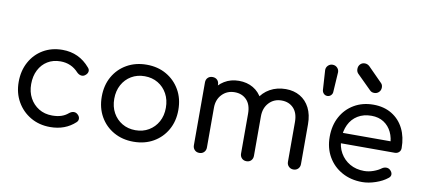

<svg xmlns="http://www.w3.org/2000/svg" viewBox="-74 -1094 3009 1363"><g transform="rotate(10 1430.5 -412.5)"><path d="M337 4Q257 4 195 -32.5Q133 -69 97.5 -131.5Q62 -194 62 -273Q62 -354 96.5 -417Q131 -480 191.5 -515.5Q252 -551 330 -551Q390 -551 439.5 -528Q489 -505 528 -459Q541 -445 537.5 -429Q534 -413 517 -401Q504 -392 488.5 -395Q473 -398 460 -411Q408 -468 330 -468Q277 -468 237 -443.5Q197 -419 174.5 -375Q152 -331 152 -273Q152 -217 175.5 -173.5Q199 -130 240.5 -104.5Q282 -79 337 -79Q373 -79 401.5 -88Q430 -97 453 -117Q468 -129 483.5 -130Q499 -131 511 -121Q527 -108 528.5 -91.5Q530 -75 517 -63Q445 4 337 4Z M937 4Q857 4 794.5 -31.5Q732 -67 696.5 -129.5Q661 -192 661 -273Q661 -355 696.5 -417.5Q732 -480 794.5 -515.5Q857 -551 937 -551Q1017 -551 1079 -515.5Q1141 -480 1177 -417.5Q1213 -355 1213 -273Q1213 -192 1177.5 -129.5Q1142 -67 1080 -31.5Q1018 4 937 4ZM937 -79Q991 -79 1033 -104Q1075 -129 1099 -172.5Q1123 -216 1123 -273Q1123 -330 1099 -374Q1075 -418 1033 -443Q991 -468 937 -468Q883 -468 841 -443Q799 -418 775 -374Q751 -330 751 -273Q751 -216 775 -172.5Q799 -129 841 -104Q883 -79 937 -79Z M2090 1Q2070 1 2056.5 -12.5Q2043 -26 2043 -46V-333Q2043 -398 2010 -432.5Q1977 -467 1924 -467Q1869 -467 1833.5 -429Q1798 -391 1798 -331H1720Q1720 -396 1748 -446Q1776 -496 1826 -524Q1876 -552 1940 -552Q1998 -552 2042.5 -526Q2087 -500 2112 -451Q2137 -402 2137 -333V-46Q2137 -26 2124 -12.5Q2111 1 2090 1ZM1412 1Q1391 1 1378 -12.5Q1365 -26 1365 -46V-499Q1365 -520 1378 -533Q1391 -546 1412 -546Q1433 -546 1446 -533Q1459 -520 1459 -499V-46Q1459 -26 1446 -12.5Q1433 1 1412 1ZM1752 1Q1731 1 1718 -12.5Q1705 -26 1705 -46V-333Q1705 -398 1672 -432.5Q1639 -467 1586 -467Q1531 -467 1495 -429.5Q1459 -392 1459 -333H1398Q1399 -397 1425 -446.5Q1451 -496 1497 -524Q1543 -552 1602 -552Q1660 -552 1704.5 -526Q1749 -500 1773.5 -451Q1798 -402 1798 -333V-46Q1798 -26 1785.5 -12.5Q1773 1 1752 1Z M2237 -555Q2221 -555 2210.5 -566Q2200 -577 2199 -592L2190 -734Q2190 -753 2203.5 -766.5Q2217 -780 2236 -780Q2256 -780 2269.5 -766.5Q2283 -753 2283 -734L2274 -592Q2274 -577 2263 -566Q2252 -555 2237 -555Z M2586 4Q2504 4 2440 -31.5Q2376 -67 2340 -129.5Q2304 -192 2304 -273Q2304 -355 2338 -417.5Q2372 -480 2432.5 -515.5Q2493 -551 2571 -551Q2648 -551 2704.5 -516.5Q2761 -482 2791 -421.5Q2821 -361 2821 -282Q2821 -264 2809 -252.5Q2797 -241 2778 -241H2368V-316H2779L2737 -287Q2737 -340 2717 -381.5Q2697 -423 2660 -447Q2623 -471 2571 -471Q2514 -471 2472.5 -445.5Q2431 -420 2409.5 -375Q2388 -330 2388 -273Q2388 -216 2413.5 -171.5Q2439 -127 2483.5 -101.5Q2528 -76 2586 -76Q2619 -76 2652.5 -88Q2686 -100 2707 -116Q2721 -126 2737 -126.5Q2753 -127 2765 -117Q2781 -103 2782 -86.5Q2783 -70 2767 -58Q2734 -31 2683 -13.5Q2632 4 2586 4ZM2561 -634Q2541 -634 2529 -647L2426 -749Q2414 -762 2414 -781Q2414 -802 2427 -815.5Q2440 -829 2460 -829Q2479 -829 2494 -815L2596 -712Q2608 -701 2608 -681Q2608 -661 2594.5 -647.5Q2581 -634 2561 -634Z"/></g></svg>

Font: Comfortaa SemiBold
Style: Regular
Weight: 600
Designer: Johan Aakerlund
Foundry: Johan Aakerlund
Version: Version 3.104; ttfautohint (v1.8.1.43-b0c9)